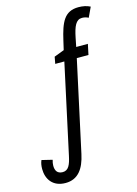

<svg xmlns="http://www.w3.org/2000/svg" viewBox="-227 -842 829 1161"><g transform="rotate(-15 188.0 -261.5)"><path d="M35 242C113 242 153 186 172 97L295 -470H368L382 -536H309L320 -591C334 -660 350 -697 388 -697C401 -697 415 -694 428 -687L457 -749C436 -760 410 -765 384 -765C295 -765 269 -702 244 -593L231 -537L168 -513L160 -470H217L96 89C85 140 72 174 35 174C0 174 -11 151 -11 122C-11 111 -9 98 -5 86L-71 70C-78 86 -81 103 -81 124C-81 186 -46 242 35 242Z"/></g></svg>

Font: Noto Sans ExtraCondensed
Style: Italic
Weight: 400
Width: 2
Italic angle: -12°
Designer: Monotype Design Team
Foundry: Monotype Imaging Inc.
Version: Version 2.013